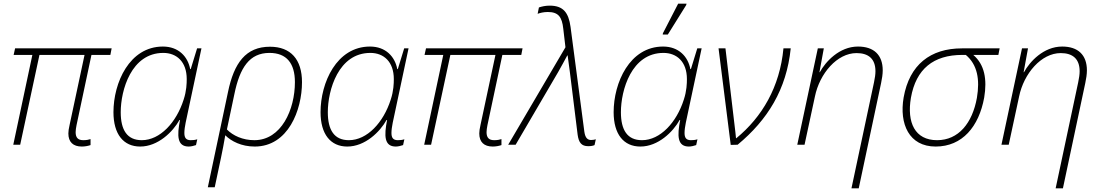

<svg xmlns="http://www.w3.org/2000/svg" viewBox="-20 -796 6056 1056"><path d="M430 10C449 10 466 6 478 2V-31C469 -28 457 -25 438 -25C409 -25 396 -39 396 -69C396 -79 398 -93 401 -108L483 -494H587L594 -530H63L55 -494H158L53 0H91L197 -494H445L363 -110C358 -88 356 -74 356 -62C356 -15 382 10 430 10Z M751 10C849 10 931 -71 967 -136H970C953 -49 954 10 1018 10C1030 10 1047 6 1058 2L1065 -30C1054 -26 1040 -25 1029 -25C1001 -25 994 -41 994 -65C994 -81 997 -101 1001 -121L1088 -530H1064L1029 -416H1026C1013 -485 962 -540 876 -540C692 -540 604 -341 604 -179C604 -58 659 10 751 10ZM760 -25C679 -25 644 -81 644 -179C644 -300 702 -505 878 -505C951 -505 1007 -457 1007 -361C1007 -338 1006 -296 990 -248C950 -122 860 -25 760 -25Z M1234 -290 1123 234H1161L1196 69C1204 32 1211 -6 1219 -52C1252 -19 1308 10 1381 10C1565 10 1641 -191 1641 -344C1641 -469 1579 -539 1465 -539C1332 -539 1267 -450 1234 -290ZM1379 -25C1315 -25 1261 -50 1228 -84L1269 -278C1299 -425 1353 -505 1462 -505C1557 -505 1602 -447 1602 -344C1602 -193 1527 -25 1379 -25Z M1890 10C1988 10 2070 -71 2106 -136H2109C2092 -49 2093 10 2157 10C2169 10 2186 6 2197 2L2204 -30C2193 -26 2179 -25 2168 -25C2140 -25 2133 -41 2133 -65C2133 -81 2136 -101 2140 -121L2227 -530H2203L2168 -416H2165C2152 -485 2101 -540 2015 -540C1831 -540 1743 -341 1743 -179C1743 -58 1798 10 1890 10ZM1899 -25C1818 -25 1783 -81 1783 -179C1783 -300 1841 -505 2017 -505C2090 -505 2146 -457 2146 -361C2146 -338 2145 -296 2129 -248C2089 -122 1999 -25 1899 -25Z M2690 10C2709 10 2726 6 2738 2V-31C2729 -28 2717 -25 2698 -25C2669 -25 2656 -39 2656 -69C2656 -79 2658 -93 2661 -108L2743 -494H2847L2854 -530H2323L2315 -494H2418L2313 0H2351L2457 -494H2705L2623 -110C2618 -88 2616 -74 2616 -62C2616 -15 2642 10 2690 10Z M3215 8C3230 8 3241 6 3250 2L3257 -30C3251 -28 3242 -26 3231 -26C3213 -26 3199 -36 3194 -71L3118 -648C3107 -727 3078 -765 3003 -765C2979 -765 2959 -760 2944 -755L2937 -720C2950 -725 2970 -730 2993 -730C3051 -730 3071 -703 3078 -638L3090 -536L2775 0H2816L3050 -400C3066 -429 3085 -462 3100 -491H3102C3106 -463 3110 -429 3115 -394L3157 -55C3163 -12 3178 8 3215 8Z M3625 -606H3653L3754 -768L3756 -776H3710L3626 -613ZM3502 10C3600 10 3682 -71 3718 -136H3721C3704 -49 3705 10 3769 10C3781 10 3798 6 3809 2L3816 -30C3805 -26 3791 -25 3780 -25C3752 -25 3745 -41 3745 -65C3745 -81 3748 -101 3752 -121L3839 -530H3815L3780 -416H3777C3764 -485 3713 -540 3627 -540C3443 -540 3355 -341 3355 -179C3355 -58 3410 10 3502 10ZM3511 -25C3430 -25 3395 -81 3395 -179C3395 -300 3453 -505 3629 -505C3702 -505 3758 -457 3758 -361C3758 -338 3757 -296 3741 -248C3701 -122 3611 -25 3511 -25Z M3999 1 4037 0C4202 -137 4306 -304 4329 -530H4289C4269 -317 4171 -152 4030 -36H4028C4027 -53 4023 -81 4020 -108L3970 -530H3932Z M4787 -343 4663 240H4703L4826 -339C4831 -362 4835 -388 4835 -409C4835 -494 4786 -540 4699 -540C4596 -540 4520 -456 4489 -399H4487L4511 -530H4478L4365 0H4405L4462 -265C4488 -392 4584 -504 4691 -504C4756 -504 4795 -473 4795 -404C4795 -387 4792 -367 4787 -343Z M5126 10C5273 10 5364 -100 5393 -259C5410 -360 5395 -441 5333 -494H5471L5478 -530H5271C5097 -530 4982 -440 4950 -260C4925 -114 4980 10 5126 10ZM5134 -25C5012 -25 4967 -122 4990 -258C5018 -417 5114 -494 5273 -494H5292C5356 -440 5370 -359 5353 -258C5328 -119 5252 -25 5134 -25Z M5910 -343 5786 240H5826L5949 -339C5954 -362 5958 -388 5958 -409C5958 -494 5909 -540 5822 -540C5719 -540 5643 -456 5612 -399H5610L5634 -530H5601L5488 0H5528L5585 -265C5611 -392 5707 -504 5814 -504C5879 -504 5918 -473 5918 -404C5918 -387 5915 -367 5910 -343Z"/></svg>

Font: Noto Sans ExtraLight
Style: Italic
Weight: 200
Italic angle: -12°
Designer: Monotype Design Team
Foundry: Monotype Imaging Inc.
Version: Version 2.013